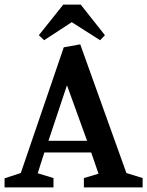

<svg xmlns="http://www.w3.org/2000/svg" viewBox="-25 -820 644 840"><path d="M-5 0V-40L66 -63L254 -613L326 -626L528 -63L599 -41V0H342V-41L406 -60L374 -153H169L140 -62L209 -41V0ZM187 -204H356L268 -447ZM168 -644 145 -666 252 -800H328L434 -666L413 -644L289 -723Z"/></svg>

Font: Manuale SemiBold
Style: Regular
Weight: 600
Version: Version 1.002